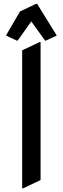

<svg xmlns="http://www.w3.org/2000/svg" viewBox="-20 -980 333 1019"><path d="M97.7 19.5V-712.9L190.4 -756.8H195.3V-24.4L102.5 19.5ZM11.7 -791.5 85.9 -918.9 171.9 -960H176.8L281.2 -791.5L224.1 -764.6H219.2L146 -866.2L73.7 -764.6H68.8Z"/></svg>

Font: Nova Flat
Style: Book
Weight: 400
Version: Version 2.000